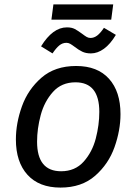

<svg xmlns="http://www.w3.org/2000/svg" viewBox="-20 -838 618 870"><path d="M52 -206Q52 -280 79.5 -356.5Q107 -433 168 -486Q229 -539 325 -539Q422 -539 474 -481Q526 -423 526 -321Q526 -248 499 -171.5Q472 -95 411 -41.5Q350 12 254 12Q157 12 104.5 -46Q52 -104 52 -206ZM430 -331Q430 -465 322 -465Q259 -465 220 -421.5Q181 -378 164.5 -316.5Q148 -255 148 -196Q148 -62 257 -62Q320 -62 359 -105.5Q398 -149 414 -210.5Q430 -272 430 -331ZM318 -626Q306 -635 298 -639.5Q290 -644 281 -644Q263 -644 248.5 -632Q234 -620 218 -596L166 -628Q219 -714 283 -714Q305 -714 319 -706.5Q333 -699 352 -685Q365 -675 373 -670.5Q381 -666 390 -666Q406 -666 420.5 -677Q435 -688 451 -712L505 -680Q480 -638 451 -617Q422 -596 392 -596Q369 -596 352.5 -604Q336 -612 318 -626ZM213 -749 222 -818H493L484 -749Z"/></svg>

Font: FiraGO
Style: Italic
Weight: 400
Italic angle: -8°
Designer: bBox Type GmbH
Foundry: bBox Type GmbH
Version: Version 1.001